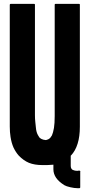

<svg xmlns="http://www.w3.org/2000/svg" viewBox="-20 -860 520 1006"><path d="M400.4 40Q400.4 67.4 400.4 121.1Q400.4 123 399.4 125Q397.5 126 395.5 126Q393.6 126 392.6 126Q390.6 126 388.7 126Q387.7 126 386.7 126Q386.7 126 385.7 126Q370.1 126 348.6 121.1Q327.1 116.2 317.4 110.4Q289.1 92.8 274.4 72.3Q259.8 50.8 259.8 27.3Q259.8 18.6 259.8 2.9Q252 3.9 244.1 3.9Q235.4 4.9 226.6 4.9Q224.6 4.9 222.7 4.9Q220.7 4.9 219.7 4.9Q218.8 4.9 216.8 4.9Q212.9 4.9 209 4.9Q205.1 4.9 202.1 4.9Q161.1 4.9 131.8 -6.8Q103.5 -18.6 78.1 -44.9Q62.5 -62.5 50.8 -86.9Q40 -111.3 35.2 -142.6Q33.2 -155.3 32.2 -168.9Q31.2 -182.6 31.2 -197.3Q31.2 -276.4 31.2 -436.5Q31.2 -569.3 31.2 -835Q31.2 -836.9 33.2 -838.9Q34.2 -839.8 36.1 -839.8Q77.1 -839.8 158.2 -839.8Q161.1 -839.8 162.1 -838.9Q163.1 -836.9 163.1 -835Q163.1 -641.6 163.1 -255.9Q163.1 -237.3 165 -220.7Q166 -205.1 168 -192.4Q168.9 -179.7 171.9 -168.9Q174.8 -159.2 178.7 -152.3Q182.6 -145.5 186.5 -139.6Q191.4 -134.8 197.3 -131.8Q203.1 -129.9 208 -127.9Q213.9 -127 220.7 -126Q223.6 -127 226.6 -127.9Q229.5 -128.9 232.4 -129.9Q238.3 -132.8 243.2 -137.7Q248 -143.6 252 -150.4Q254.9 -157.2 257.8 -167Q260.7 -176.8 262.7 -189.5Q264.6 -201.2 265.6 -216.8Q266.6 -233.4 266.6 -252Q266.6 -446.3 266.6 -835Q266.6 -836.9 267.6 -838.9Q269.5 -839.8 271.5 -839.8Q312.5 -839.8 393.6 -839.8Q395.5 -839.8 397.5 -838.9Q398.4 -836.9 398.4 -835Q398.4 -622.1 398.4 -196.3Q398.4 -144.5 386.7 -107.4Q375 -69.3 351.6 -44.9Q351.6 -44.9 350.6 -44.9Q350.6 -43.9 350.6 -43.9Q350.6 -43 350.6 -42Q350.6 -41 350.6 -40Q350.6 -23.4 350.6 8.8Q350.6 24.4 361.3 30.3Q372.1 35.2 384.8 35.2Q387.7 35.2 389.6 34.2Q392.6 34.2 395.5 34.2Q396.5 33.2 397.5 34.2Q398.4 34.2 399.4 35.2Q400.4 36.1 400.4 37.1Q401.4 37.1 401.4 37.1Q401.4 38.1 400.4 40Z"/></svg>

Font: Typeface
Style: Regular
Weight: 400
Version: Version 1.0